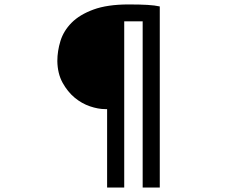

<svg xmlns="http://www.w3.org/2000/svg" viewBox="-20 -788 1040 864"><path d="M238 -513Q238 -558 252 -603.5Q266 -649 302 -685.5Q338 -722 400.5 -745Q463 -768 559 -768Q610 -768 643.5 -766Q677 -764 699 -759V56H622V-692H539V56H462V-297H453Q422 -297 385 -309.5Q348 -322 316 -348.5Q284 -375 261.5 -416Q239 -457 238 -513Z"/></svg>

Font: Kinto Sans Med
Style: Regular
Weight: 500
Designer: Authors: Ryoko NISHIZUKA  (kana & ideographs); Paul D. Hunt (Latin, Greek & Cyrillic); Wenlong ZHANG  (bopomofo); Sandol
Foundry: Adobe Systems Incorporated, ookami Inc.
Version: Version 0.001